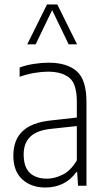

<svg xmlns="http://www.w3.org/2000/svg" viewBox="-20 -828 470 856"><path d="M182.5 8Q119 8 79.2 -28.5Q39.5 -65 39.5 -134Q39.5 -204 80.5 -243Q121.5 -282 206.5 -291L322.5 -304V-375Q322.5 -454 289.2 -481.2Q256 -508.5 193.5 -508.5Q167 -508.5 134 -503Q101 -497.5 67.5 -485.5V-527Q95 -537.5 130.5 -543Q166 -548.5 197 -548.5Q278.5 -548.5 322 -510.5Q365.5 -472.5 365.5 -373.5V0H328L324 -60.5H320Q295.5 -26 260.2 -9Q225 8 182.5 8ZM85.5 -139.5Q85.5 -83.5 112.8 -57.5Q140 -31.5 189.5 -31.5Q222.5 -31.5 258.5 -48.8Q294.5 -66 322.5 -113V-266L207 -253.5Q144.5 -247 115 -218.5Q85.5 -190 85.5 -139.5ZM101.5 -630.5 189.5 -808H235.5L323.5 -630.5H286L212.5 -783L139 -630.5Z"/></svg>

Font: Encode Sans Cnd XLt
Style: Regular
Weight: 200
Width: 3
Designer: Multiple Designers
Foundry: Impallari Type
Version: Version 3.002; ttfautohint (v1.8.3) -l 8 -r 50 -G 200 -x 14 